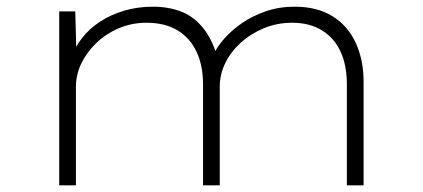

<svg xmlns="http://www.w3.org/2000/svg" viewBox="-20 -554 1264 574"><path d="M157 0V-520H205L209 -372L193 -380Q203 -412 225.5 -440.5Q248 -469 279.5 -489.5Q311 -510 351 -522Q391 -534 437 -534Q486 -534 525 -518Q564 -502 592.5 -463.5Q621 -425 637 -357L615 -374L616 -386Q627 -412 650 -438Q673 -464 703.5 -485Q734 -506 774 -520Q814 -534 861 -534Q928 -534 974 -505.5Q1020 -477 1043.5 -426Q1067 -375 1067 -309V0H1017V-301Q1017 -359 998 -400Q979 -441 942 -463.5Q905 -486 854 -486Q808 -486 768.5 -469.5Q729 -453 699 -425.5Q669 -398 653 -364.5Q637 -331 637 -295V0H587V-301Q587 -359 567 -400.5Q547 -442 509.5 -464Q472 -486 418 -486Q373 -486 334 -469Q295 -452 266.5 -424Q238 -396 222.5 -363Q207 -330 207 -295V0Z"/></svg>

Font: Lexend Mega ExtraLight
Style: Regular
Weight: 250
Version: Version 1.007